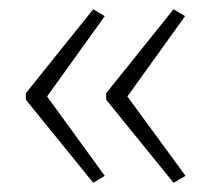

<svg xmlns="http://www.w3.org/2000/svg" viewBox="-20 -484 457 416"><path d="M36 -282V-268L182 -88L207 -103L82 -275L207 -449L182 -464ZM210 -282V-268L356 -88L382 -103L256 -275L381 -449L356 -464Z"/></svg>

Font: Noto Sans Arabic UI Cn XLt
Style: Regular
Weight: 200
Width: 3
Designer: Monotype Design Team, Nadine Chahine and Nizar Qandah
Foundry: Monotype Imaging Inc.
Version: Version 2.010